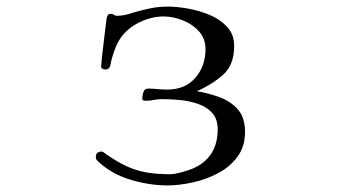

<svg xmlns="http://www.w3.org/2000/svg" viewBox="-20 -562 1040 583"><path d="M724 -161Q724 -117 701 -86Q678 -55 642 -36Q606 -17 565 -8Q524 1 488 1Q435 1 378.5 -15.5Q322 -32 281 -69Q278 -72 274.5 -75.5Q271 -79 271 -84Q271 -95 276.5 -98.5Q282 -102 288 -102Q291 -102 295.5 -99Q300 -96 302 -94Q335 -71 364 -57.5Q393 -44 424.5 -38.5Q456 -33 496 -33Q509 -33 531 -39Q553 -45 565 -50Q641 -83 641 -169Q641 -201 624 -219.5Q607 -238 580 -247Q553 -256 524 -258.5Q495 -261 471 -261Q459 -261 447 -258.5Q435 -256 423 -256Q419 -256 415.5 -257Q412 -258 412 -263Q412 -272 415.5 -282.5Q419 -293 430 -293Q444 -293 458.5 -291.5Q473 -290 488 -290Q542 -290 573 -325.5Q604 -361 604 -413Q604 -445 584 -467Q564 -489 534.5 -500.5Q505 -512 477 -512Q437 -512 398 -491.5Q359 -471 339 -435Q332 -422 327 -407.5Q322 -393 318 -378Q317 -374 316 -368Q315 -362 313 -358Q309 -351 300 -351Q296 -351 291.5 -353Q287 -355 287 -360Q287 -365 289.5 -388Q292 -411 295.5 -439Q299 -467 301.5 -488.5Q304 -510 305 -511Q307 -516 309 -518Q311 -520 317 -520Q322 -520 326 -517Q330 -514 334 -514Q347 -514 359 -516.5Q371 -519 382 -523Q409 -531 435.5 -536.5Q462 -542 490 -542Q516 -542 550.5 -536Q585 -530 617 -516.5Q649 -503 670 -480Q691 -457 691 -423Q691 -365 658 -335.5Q625 -306 578 -285Q614 -279 647.5 -266.5Q681 -254 702.5 -229.5Q724 -205 724 -161Z"/></svg>

Font: Kaisei Opti
Style: Regular
Weight: 400
Designer: Font-Kai, 金井和夫
Foundry: KAZUO KANAI
Version: Version 5.003